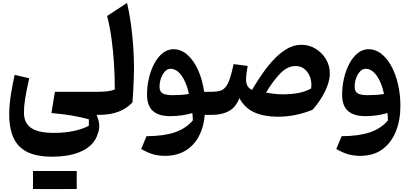

<svg xmlns="http://www.w3.org/2000/svg" viewBox="-20 -797 2843 1332"><path d="M182.6 -253.9Q162.1 -164.1 154.1 -109.9Q146 -55.7 146 -16.1Q146 56.2 196 90.6Q246.1 125 354 125Q429.2 125 492.2 111.6Q555.2 98.1 596.2 75.2L596.7 30.8Q537.6 14.2 473.6 3.7Q409.7 -6.8 336.9 -12.7L360.8 -160.2H663.6V0H649.9Q667 39.1 668.5 70.8Q669.9 102.5 657.2 133.8Q634.3 209 551.8 249.5Q469.2 290 339.4 290Q185.5 290 114.7 219.2Q43.9 148.4 43.9 -4.9Q43.9 -40.5 47.6 -78.9Q51.3 -117.2 59.6 -165.3Q67.9 -213.4 81.5 -277.8ZM512.2 514.2 361.8 514.6H288.6Q254.4 514.6 209 514.2V389.2H512.2Z M861.3 -776.9Q877.9 -707.5 888.4 -629.6Q898.9 -551.8 904.3 -473.1Q909.7 -394.5 909.7 -321.3Q909.7 -295.4 908.2 -254.9Q906.7 -214.4 904.5 -169.9Q902.3 -125.5 898.9 -86.9Q861.8 -45.4 803.7 -22.7Q745.6 0 663.6 0Q653.8 0 648.9 -7.8Q644 -15.6 644 -36.6V-123.5Q644 -144.5 648.9 -152.3Q653.8 -160.2 663.6 -160.2Q693.8 -160.2 723.9 -163.6Q753.9 -167 776.4 -176.3Q776.4 -266.1 770.8 -356.4Q765.1 -446.8 753.4 -531Q741.7 -615.2 723.1 -686Z M1184.1 -455.6Q1236.3 -455.6 1280 -417Q1323.7 -378.4 1354 -311.8Q1384.3 -245.1 1396 -160.2H1451.2V0H1400.4Q1394 83.5 1360.1 147.7Q1326.2 211.9 1266.8 248Q1207.5 284.2 1124.5 284.2Q1083 284.2 1045.2 274.2Q1007.3 264.2 959.5 236.8L996.6 147.9Q1117.7 147 1194.1 120.6Q1270.5 94.2 1317.9 38.1Q1317.4 13.2 1314.5 -12.7Q1281.7 -2.9 1242.9 2.9Q1204.1 8.8 1161.1 8.8Q1081.5 8.8 1040.8 -27.1Q1000 -63 1000 -140.6Q1000 -197.8 1012.9 -253.7Q1025.9 -309.6 1050 -355.2Q1074.2 -400.9 1108.2 -428.2Q1142.1 -455.6 1184.1 -455.6ZM1163.1 -319.8Q1141.6 -319.8 1124.3 -301.3Q1106.9 -282.7 1096.9 -254.2Q1086.9 -225.6 1086.9 -195.3Q1086.9 -160.2 1109.6 -148.4Q1132.3 -136.7 1178.2 -136.7Q1205.1 -136.7 1234.9 -138.7Q1264.6 -140.6 1290.5 -145Q1273.9 -225.1 1239.5 -272.5Q1205.1 -319.8 1163.1 -319.8Z M2070.8 -486.3Q2123.5 -486.3 2168.5 -459.5Q2213.4 -432.6 2240.7 -387.5Q2268.1 -342.3 2268.1 -286.6Q2268.1 -247.6 2251.7 -202.9Q2235.4 -158.2 2208 -114.7Q2180.7 -71.3 2147.5 -35.2Q2091.3 -12.2 2031.5 0.2Q1971.7 12.7 1906.7 12.7Q1813 12.7 1745.1 -17.3Q1677.2 -47.4 1641.1 -116.2Q1615.7 -52.2 1567.4 -26.1Q1519 0 1451.2 0Q1441.4 0 1436.5 -7.8Q1431.6 -15.6 1431.6 -36.6V-123.5Q1431.6 -144.5 1436.5 -152.3Q1441.4 -160.2 1451.2 -160.2Q1483.4 -160.2 1506.1 -166.7Q1528.8 -173.3 1544.9 -192.9Q1561 -212.4 1574.2 -250.7Q1587.4 -289.1 1600.6 -352.5L1698.2 -339.4Q1693.4 -313.5 1690.2 -289.3Q1687 -265.1 1687 -246.6Q1687 -190.4 1728.5 -173.8Q1765.1 -235.8 1804.7 -292Q1844.2 -348.1 1887 -391.8Q1929.7 -435.5 1975.6 -460.9Q2021.5 -486.3 2070.8 -486.3ZM2030.8 -338.9Q1974.1 -338.9 1924.1 -287.4Q1874 -235.8 1825.7 -154.3Q1852.5 -149.4 1883.1 -146Q1913.6 -142.6 1941.9 -142.6Q2003.4 -142.6 2051.5 -152.1Q2099.6 -161.6 2138.2 -182.6Q2144.5 -222.2 2132.6 -258.1Q2120.6 -293.9 2094.5 -316.4Q2068.4 -338.9 2030.8 -338.9Z M2478 284.2Q2436.5 284.2 2398.7 274.2Q2360.8 264.2 2313 236.8L2350.1 147.9Q2471.2 147 2547.6 120.6Q2624 94.2 2671.4 38.1Q2670.9 13.2 2668 -12.7Q2635.3 -2.9 2596.4 2.9Q2557.6 8.8 2514.6 8.8Q2435.1 8.8 2394.3 -27.1Q2353.5 -63 2353.5 -140.6Q2353.5 -197.8 2366.5 -253.7Q2379.4 -309.6 2403.6 -355.2Q2427.7 -400.9 2461.7 -428.2Q2495.6 -455.6 2537.6 -455.6Q2584.5 -455.6 2624.5 -424.6Q2664.6 -393.6 2694.6 -338.9Q2724.6 -284.2 2741.2 -212.9Q2757.8 -141.6 2757.8 -61Q2757.8 36.6 2726.3 115Q2694.8 193.4 2632.8 238.8Q2570.8 284.2 2478 284.2ZM2644 -145Q2627.4 -225.1 2593 -272.5Q2558.6 -319.8 2516.6 -319.8Q2495.1 -319.8 2477.8 -301.3Q2460.4 -282.7 2450.4 -254.2Q2440.4 -225.6 2440.4 -195.3Q2440.4 -160.2 2463.1 -148.4Q2485.8 -136.7 2531.7 -136.7Q2558.6 -136.7 2588.4 -138.7Q2618.2 -140.6 2644 -145Z"/></svg>

Font: Pinar-DS3-FD Bold
Style: Regular
Weight: 700
Designer: Amin Abedi
Version: Version 3.000